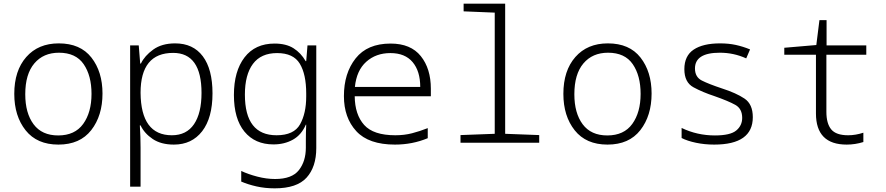

<svg xmlns="http://www.w3.org/2000/svg" viewBox="-20 -780 4840 1049"><path d="M540 -269Q540 -388 479.5 -465.5Q419 -543 301 -543Q189 -543 123.5 -468.5Q58 -394 58 -267Q58 -146 120 -68Q182 10 299 10Q417 10 478.5 -69Q540 -148 540 -269ZM118 -265Q118 -375 167.5 -433.5Q217 -492 302 -492Q394 -492 437 -429.5Q480 -367 480 -267Q480 -166 434.5 -103Q389 -40 298 -40Q209 -40 163.5 -101Q118 -162 118 -265Z M919 -41Q750 -41 748 -273Q748 -491 926 -491Q1081 -491 1081 -272Q1081 -162 1040 -101.5Q999 -41 919 -41ZM748 240V27Q748 1 747 -32.5Q746 -66 744 -95H748Q769 -51 814.5 -20.5Q860 10 930 10Q1028 10 1084.5 -63Q1141 -136 1141 -270Q1141 -402 1088 -472.5Q1035 -543 937 -543Q864 -543 817 -509Q770 -475 750 -433H746L738 -532H691V240Z M1318 -263Q1318 -372 1362 -431Q1406 -490 1494 -490Q1583 -490 1618 -432Q1653 -374 1653 -269V-253Q1653 -161 1619.5 -101Q1586 -41 1491 -41Q1318 -41 1318 -263ZM1708 29V-532H1660L1653 -446H1650Q1624 -491 1583.5 -516.5Q1543 -542 1480 -542Q1374 -542 1316 -466.5Q1258 -391 1258 -261Q1258 -131 1315.5 -61Q1373 9 1474 9Q1534 9 1580.5 -17Q1627 -43 1651 -99H1653Q1652 -82 1651.5 -57.5Q1651 -33 1651 -11V27Q1651 101 1613 149.5Q1575 198 1483 198Q1436 198 1386 185Q1336 172 1298 154V212Q1335 228 1381.5 238.5Q1428 249 1481 249Q1602 249 1655 190.5Q1708 132 1708 29Z M2317 -25V-80Q2274 -63 2231.5 -52Q2189 -41 2140 -41Q2020 -41 1969.5 -97.5Q1919 -154 1918 -254H2334V-295Q2334 -405 2279 -473.5Q2224 -542 2114 -542Q1987 -542 1923 -461Q1859 -380 1859 -255Q1859 -137 1926.5 -63.5Q1994 10 2138 10Q2233 10 2317 -25ZM2113 -490Q2193 -490 2234.5 -440.5Q2276 -391 2276 -305H1919Q1928 -395 1981 -442.5Q2034 -490 2113 -490Z M2926 0V-42L2740 -49V-760H2513V-718L2683 -711V-49L2496 -42V0Z M3540 -269Q3540 -388 3479.5 -465.5Q3419 -543 3301 -543Q3189 -543 3123.5 -468.5Q3058 -394 3058 -267Q3058 -146 3120 -68Q3182 10 3299 10Q3417 10 3478.5 -69Q3540 -148 3540 -269ZM3118 -265Q3118 -375 3167.5 -433.5Q3217 -492 3302 -492Q3394 -492 3437 -429.5Q3480 -367 3480 -267Q3480 -166 3434.5 -103Q3389 -40 3298 -40Q3209 -40 3163.5 -101Q3118 -162 3118 -265Z M4093 -140Q4093 -211 4047.5 -241.5Q4002 -272 3924 -297Q3852 -321 3814.5 -340Q3777 -359 3777 -406Q3777 -492 3913 -492Q3989 -492 4057 -461L4078 -510Q4039 -526 4000 -534.5Q3961 -543 3914 -543Q3821 -543 3770 -509Q3719 -475 3719 -402Q3719 -330 3769 -303Q3819 -276 3883 -255Q3960 -228 3997.5 -207Q4035 -186 4035 -136Q4035 -94 4002.5 -67Q3970 -40 3886 -40Q3789 -40 3704 -81V-26Q3735 -10 3782.5 0Q3830 10 3882 10Q4093 10 4093 -140Z M4697 -4V-55Q4655 -41 4614 -41Q4548 -41 4521.5 -73Q4495 -105 4495 -169V-481H4713V-532H4496V-670H4457L4440 -534L4265 -519V-481H4438V-160Q4438 10 4606 10Q4652 10 4697 -4Z"/></svg>

Font: Noto Sans Mono UI Light
Style: Regular
Weight: 300
Designer: Monotype Design team
Foundry: Monotype Imaging Inc.
Version: 1.000